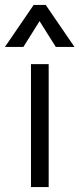

<svg xmlns="http://www.w3.org/2000/svg" viewBox="-52 -761 323 781"><path d="M74 0H146V-500H74ZM175 -570H251L134 -741H85L-32 -570H43L109 -675Z"/></svg>

Font: Absans
Style: Regular
Weight: 400
Designer: Valerio Monopoli
Version: Version 1.200;Glyphs 3.2 (3217)